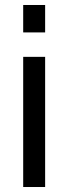

<svg xmlns="http://www.w3.org/2000/svg" viewBox="-20 -750 274 770"><path d="M161 0V-522H73V0ZM161 -620V-730H73V-620Z"/></svg>

Font: Raleway Med
Style: Regular
Weight: 500
Designer: Matt McInerney, Pablo Impallari, Rodrigo Fuenzalida
Foundry: Matt McInerney, Pablo Impallari, Rodrigo Fuenzalida
Version: Version 3.00 July 28, 2015